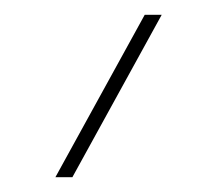

<svg xmlns="http://www.w3.org/2000/svg" viewBox="-20 -810 272 260"><path d="M78 -570H55L176 -790H199Z"/></svg>

Font: M PLUS 1 Thin
Style: Regular
Weight: 100
Designer: Coji Morishita
Foundry: UNDERFOREST DESIGN
Version: Version 1.001